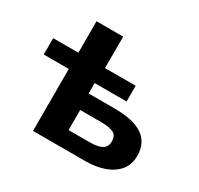

<svg xmlns="http://www.w3.org/2000/svg" viewBox="-150 -887 1105 1068"><g transform="rotate(30 403.0 -352.5)"><path d="M180 0V-398H19V-503H181V-705H352V-503H549V-402H344V-335H510Q633 -335 692.5 -293.5Q752 -252 752 -169Q752 -116 723 -78.5Q694 -41 640.5 -20.5Q587 0 511 0ZM349 -103H485Q537 -103 563 -118Q589 -133 589 -169Q589 -206 563 -219Q537 -232 485 -232H349Z"/></g></svg>

Font: Nunito Sans 7pt SemiExpanded ExtraBold
Style: Regular
Weight: 800
Width: 6
Designer: Vernon Adams
Foundry: Vernon Adams
Version: Version 3.101;gftools[0.9.27]